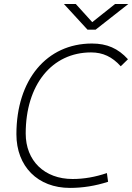

<svg xmlns="http://www.w3.org/2000/svg" viewBox="-20 -918 654 948"><path d="M325.2 9.8C387.7 9.8 450.7 0 513.7 -20.5L507.8 -63.5C450.2 -43.9 394 -34.2 338.4 -34.2C199.7 -34.2 106.9 -124 106.9 -258.8C106.9 -499 235.8 -659.2 429.7 -659.2C487.8 -659.2 533.7 -637.7 576.2 -590.8L611.8 -625.5C563 -679.2 507.8 -703.1 434.1 -703.1C210.4 -703.1 61 -523.9 61 -255.4C61 -96.2 166.5 9.8 325.2 9.8ZM412.1 -771.5H452.1L613.8 -898.4H548.3L435.5 -808.6L354 -898.4H295.4Z"/></svg>

Font: Cascadia Code PL ExtraLight
Style: Italic
Weight: 200
Italic angle: -10°
Monospace: yes
Designer: Aaron Bell
Foundry: Saja Typeworks
Version: Version 2404.023